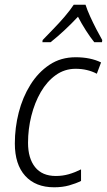

<svg xmlns="http://www.w3.org/2000/svg" viewBox="-20 -785 454 815"><path d="M210 10Q131 10 87 -38.5Q43 -87 43 -176Q43 -243 59.5 -307.5Q76 -372 109 -425Q142 -478 190 -510Q238 -542 301 -542Q364 -542 409 -520L391 -472Q351 -493 301 -493Q254 -493 216.5 -466Q179 -439 153 -394Q127 -349 113 -293Q99 -237 99 -179Q99 -113 129 -75.5Q159 -38 217 -38Q246 -38 272 -45.5Q298 -53 324 -66V-17Q302 -6 273.5 2Q245 10 210 10ZM161 -615Q180 -635 205.5 -661Q231 -687 254.5 -714.5Q278 -742 293 -765H343Q350 -743 362.5 -715.5Q375 -688 389 -661Q403 -634 414 -615L413 -606H380Q363 -627 344.5 -656Q326 -685 311 -714Q284 -685 254 -657Q224 -629 195 -606H160Z"/></svg>

Font: Noto Sans SemiCondensed Light
Style: Italic
Weight: 300
Width: 4
Italic angle: -12°
Designer: Monotype Design Team
Foundry: Monotype Imaging Inc.
Version: Version 2.013; ttfautohint (v1.8.4.7-5d5b)